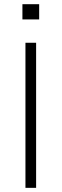

<svg xmlns="http://www.w3.org/2000/svg" viewBox="-20 -904 296 924"><path d="M153.8 -698.2V0H102.5V-698.2ZM168.5 -883.8V-810.5H87.9V-883.8Z"/></svg>

Font: Sansation Light
Style: Light
Weight: 300
Designer: Bernd Montag
Version: Version 1.301